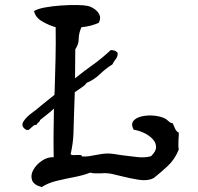

<svg xmlns="http://www.w3.org/2000/svg" viewBox="-20 -738 809 783"><path d="M460 -522Q460 -511 457 -505Q454 -499 449 -493Q447 -490 444 -485.5Q441 -481 438 -475Q413 -460 388 -436Q363 -412 333 -400Q329 -392 314 -382Q299 -372 285 -362Q283 -316 282 -276Q281 -230 279.5 -191.5Q278 -153 268 -109Q271 -106 277.5 -105.5Q284 -105 291 -106Q299 -106 306 -106Q313 -106 315 -100Q329 -99 343 -101Q357 -103 371 -106Q383 -108 395 -110Q407 -112 419 -112Q430 -112 445 -110Q460 -108 477 -105Q507 -101 539.5 -97.5Q572 -94 596 -101Q617 -121 616.5 -139Q616 -157 602 -171.5Q588 -186 567 -196Q546 -206 525 -209Q513 -232 524.5 -245.5Q536 -259 560.5 -264Q585 -269 611.5 -266Q638 -263 656 -253Q659 -251 666 -245Q670 -241 675 -238Q680 -235 684 -236Q689 -225 694 -213.5Q699 -202 709 -197Q709 -190 709 -183.5Q709 -177 708 -170Q708 -160 707.5 -150Q707 -140 709 -128Q693 -88 664 -61Q635 -34 607 -12Q582 1 545 -5Q508 -11 473 -20Q459 -23 446 -26.5Q433 -30 422 -31Q414 -32 406.5 -32Q399 -32 391 -31Q380 -31 369 -31Q358 -31 348 -34Q320 -23 283.5 -16Q247 -9 211.5 -0.5Q176 8 150 25Q117 16 110.5 -4Q104 -24 116 -45.5Q128 -67 151 -82.5Q174 -98 199 -97Q198 -149 198.5 -198Q199 -247 200 -295Q187 -283 173 -272Q159 -261 144 -249Q142 -242 137 -239Q132 -236 129 -229Q121 -229 116.5 -225.5Q112 -222 108 -218Q104 -214 100 -210.5Q96 -207 88 -208Q61 -223 78 -246Q88 -261 109.5 -277Q131 -293 146 -306Q158 -316 172.5 -327.5Q187 -339 202 -351Q202 -356 202.5 -361.5Q203 -367 203 -372Q205 -435 206.5 -497.5Q208 -560 207 -627Q179 -635 151.5 -651Q124 -667 119 -693Q133 -702 163 -707.5Q193 -713 228 -715.5Q263 -718 293.5 -717.5Q324 -717 337 -714Q351 -711 365 -701.5Q379 -692 385.5 -678Q392 -664 383 -645Q367 -638 350 -633.5Q333 -629 312 -627Q301 -602 301 -579.5Q301 -557 287 -537Q287 -486 286 -418Q287 -420 289 -421Q325 -450 359 -474Q393 -498 432 -534Q437 -534 445.5 -532Q454 -530 460 -522Z"/></svg>

Font: Yuji Mai
Style: Regular
Weight: 400
Designer: Kataoka Yuji
Foundry: Kinuta Font Factory
Version: Version 3.002